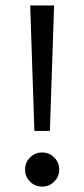

<svg xmlns="http://www.w3.org/2000/svg" viewBox="-20 -694 313 714"><path d="M91.8 -18.6Q73.2 -37.1 73.2 -63.5Q73.2 -89.8 91.8 -108.4Q110.4 -127 136.7 -127Q163.1 -127 181.6 -108.4Q200.2 -89.8 200.2 -63.5Q200.2 -37.1 181.6 -18.6Q163.1 0 136.7 0Q110.4 0 91.8 -18.6ZM92.3 -673.8H181.2L165.5 -207H107.9Z"/></svg>

Font: Samim FD
Style: FD
Weight: 400
Foundry: DejaVu fonts team - Redesigned by Saber Rastikerdar
Version: Version 4.00 December 17, 2020